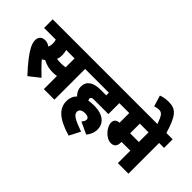

<svg xmlns="http://www.w3.org/2000/svg" viewBox="-125 -1432 2148 2148"><g transform="rotate(45 949.0 -358.0)"><path d="M249 28 374 -71C323 -120 272 -170 230 -219C241 -225 253 -233 263 -240C310 -215 362 -202 415 -202C439 -202 461 -204 482 -207V0H649V-486H727V-622H0V-486H185C190 -470 193 -452 193 -434C193 -408 189 -389 180 -372C158 -388 135 -398 107 -398C53 -398 25 -365 25 -318C25 -292 32 -263 52 -225C82 -167 142 -87 249 28ZM411 -339C387 -339 367 -340 347 -344C355 -364 360 -387 360 -412C360 -440 356 -464 349 -486H482V-345C459 -340 436 -339 411 -339Z M1035 -41 1177 25C1210 -16 1227 -57 1227 -106C1227 -194 1162 -268 1011 -268C981 -268 952 -266 926 -261C920 -268 917 -276 917 -284C917 -302 929 -313 957 -313H1190V-486H1266V-622H713V-486H1025V-444H934C819 -444 754 -398 754 -312C754 -274 768 -239 803 -205C773 -175 755 -135 755 -82C755 26 832 110 1046 172L1113 42C972 -7 922 -37 922 -82C922 -116 949 -136 1000 -136C1043 -136 1063 -120 1063 -96C1063 -78 1052 -60 1035 -41Z M1820 -486H1898V-622H1253V-486H1347V-333C1292 -329 1278 -299 1278 -266C1278 -198 1361 -102 1438 -102C1489 -102 1514 -130 1514 -191V-197H1653V0H1820ZM1652 -486V-333H1514V-486Z M1659 -615H1801C1735 -834 1689 -888 1568 -888C1529 -888 1488 -881 1451 -867L1491 -736C1513 -744 1536 -749 1556 -749C1603 -749 1622 -722 1659 -615Z"/></g></svg>

Font: Noto Sans Devanagari SemiCondensed Black
Style: Regular
Weight: 900
Width: 4
Designer: Jelle Bosma - Monotype Design Team
Foundry: Monotype Imaging Inc.
Version: Version 2.004